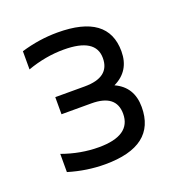

<svg xmlns="http://www.w3.org/2000/svg" viewBox="-77 -763 447 484"><g transform="rotate(-20 146.0 -521.0)"><path d="M29.3 -683.6Q78.1 -698.2 127 -698.2Q262.7 -698.2 262.7 -598.6Q262.7 -545.9 216.8 -523.9Q262.7 -502.9 262.7 -449.2Q262.7 -344.7 127 -344.7Q78.1 -344.7 29.3 -359.4V-408.2Q78.1 -390.6 127 -390.6Q212.9 -390.6 212.9 -449.2Q212.9 -501 146.5 -501H66.4V-546.9H145.5Q212.9 -546.9 212.9 -598.6Q212.9 -652.3 127 -652.3Q78.1 -652.3 29.3 -634.8Z"/></g></svg>

Font: Sansation Light
Style: Light
Weight: 300
Designer: Bernd Montag
Version: Version 1.301